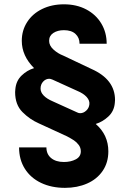

<svg xmlns="http://www.w3.org/2000/svg" viewBox="-20 -737 608 899"><path d="M279.3 -595.7Q250 -595.7 230 -582.8Q210 -569.8 210 -545.9Q210 -523.4 230.5 -504.9Q251 -486.3 276.4 -476.6L408.2 -414.1Q518.6 -365.2 518.6 -268.6L517.6 -254.9Q514.2 -216.3 487.3 -191.4Q460.4 -166.5 429.7 -157.2L428.7 -156.2Q487.3 -105 487.3 -28.3Q487.3 24.4 460.7 63.2Q434.1 102.1 387.9 122.3Q341.8 142.6 284.2 142.6Q221.2 142.6 172.4 119.4Q123.5 96.2 96.4 53.2Q69.3 10.3 69.3 -46.9H197.3Q197.3 -15.1 219.5 3.2Q241.7 21.5 279.3 21.5Q311.5 21.5 335 9Q358.4 -3.4 358.4 -28.3Q358.4 -45.4 348.4 -58.6Q338.4 -71.8 326.2 -79.8Q314 -87.9 293.9 -98.6L162.1 -159.2Q119.6 -177.7 85.2 -212.2Q50.8 -246.6 50.8 -305.7L51.8 -319.3Q55.2 -358.4 81.1 -383.3Q106.9 -408.2 139.6 -418Q82 -475.6 82 -545.9Q82 -594.7 107.2 -633.8Q132.3 -672.9 177.2 -694.8Q222.2 -716.8 279.3 -716.8Q338.4 -716.8 383.8 -692.9Q429.2 -668.9 454.3 -627Q479.5 -585 479.5 -532.2H352.5Q352.5 -560.5 333.5 -578.1Q314.5 -595.7 279.3 -595.7ZM341.8 -311.5 225.6 -364.3Q215.8 -368.2 210.9 -368.2Q194.3 -368.2 182.1 -355Q169.9 -341.8 169.9 -322.3Q169.9 -304.7 184.6 -289.6Q199.2 -274.4 226.6 -262.7L342.8 -210Q348.6 -207 355.5 -207Q370.6 -207 383.5 -218.8Q396.5 -230.5 398.4 -248Q400.9 -265.6 386 -282.5Q371.1 -299.3 341.8 -311.5Z"/></svg>

Font: Pretendard GOV
Style: Bold
Weight: 700
Designer: Base glyphs from Inter by Rasmus Andersson; Hangeul glyphs from Noto Sans CJK(Source Han Sans) by Jang Soo-young and Kan
Foundry: Kil Hyung-jin
Version: Version 1.309